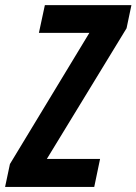

<svg xmlns="http://www.w3.org/2000/svg" viewBox="-60 -734 536 754"><path d="M-40 0 -21 -89.8 291 -605H92.8L116.2 -713.9H456.1L437 -623L124 -109.9H333L310.1 0Z"/></svg>

Font: Open Sans Condensed
Style: Italic
Weight: 400
Width: 3
Italic angle: -12°
Designer: Monotype Design Team
Foundry: Monotype Imaging Inc.
Version: Version 3.000